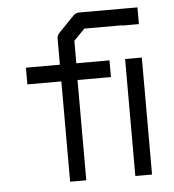

<svg xmlns="http://www.w3.org/2000/svg" viewBox="-47 -703 634 698"><g transform="rotate(-5 270.0 -354.0)"><path d="M419 -476H480V-49H419ZM281 -599 241 -558V-476H362V-415H240V-49H181V-415H57V-476H181V-570Q181 -583 189 -591L246 -650Q255 -659 268 -659H419H422H480V-598H419V-599Z"/></g></svg>

Font: IBM 3270
Style: Regular
Weight: 400
Monospace: yes
Version: Version 2.3.1